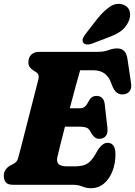

<svg xmlns="http://www.w3.org/2000/svg" viewBox="-20 -973 711 1011"><path d="M363 0H49Q20 0 10 -13.5Q0 -27 0 -47Q0 -67.5 10.8 -81.2Q21.5 -95 34.5 -101.5L49.5 -109.5Q61 -115.5 67 -123Q73 -130.5 78 -149.5Q88 -187.5 101.8 -241.2Q115.5 -295 130.5 -353.5Q145.5 -412 159.2 -465.5Q173 -519 182.5 -556.5Q188.5 -581.5 169.5 -593.5L156 -602Q143 -610.5 136.2 -620Q129.5 -629.5 129.5 -644.5Q129.5 -669.5 144.2 -684.8Q159 -700 186.5 -700H493.5Q527.5 -700 551 -709Q574.5 -718 597.5 -718Q643 -718 651 -664L670 -535.5Q674 -510 664 -495Q654 -480 634.5 -476.5Q612 -473 595.5 -484.8Q579 -496.5 566 -534Q543 -603 471.5 -603H402Q394 -576 379 -521Q364 -466 347.5 -403H401Q415 -403 424.8 -409.8Q434.5 -416.5 447 -440Q455.5 -456 465.5 -462Q475.5 -468 488 -468Q507.5 -468 518.5 -456.2Q529.5 -444.5 531.5 -424.5L545.5 -300.5Q549 -270.5 536.5 -256.2Q524 -242 503 -242Q487.5 -242 477.5 -251Q467.5 -260 460.5 -272.5Q450.5 -294.5 436.8 -300.2Q423 -306 397.5 -306H322Q307.5 -250.5 296.5 -206Q285.5 -161.5 281.5 -143Q277 -121.5 288.5 -109.2Q300 -97 337 -97H370Q400.5 -97 420.5 -103Q440.5 -109 455.8 -124.5Q471 -140 487 -169Q515.5 -221 546 -221Q588 -221 588 -160.5Q588 -112.5 572.2 -71.8Q556.5 -31 527.5 -6.5Q498.5 18 458.5 18Q435 18 413.5 9Q392 0 363 0ZM492 -873.5Q525 -914.5 557.5 -937Q590 -959.5 625.5 -949.5Q656 -940 663 -912Q670 -884 654.5 -854.5Q639.5 -826 615 -808.2Q590.5 -790.5 546 -774.5L463.5 -743Q449 -737.5 435.5 -739.2Q422 -741 417 -750.5Q412 -762 418 -774.2Q424 -786.5 435 -800Z"/></svg>

Font: Fraunces 144pt SuperSoft Black
Style: Italic
Weight: 900
Italic angle: -16°
Version: Version 1.000;[b76b70a41]